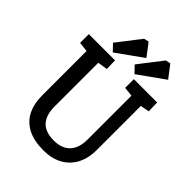

<svg xmlns="http://www.w3.org/2000/svg" viewBox="-258 -1039 1167 1167"><g transform="rotate(45 325.0 -456.0)"><path d="M334 4Q251.6 4 197.9 -23.9Q144.1 -51.7 118 -103.5Q91.8 -155.2 91.8 -226.1V-609.2L29.1 -615.8V-691H254.3L256.2 -618.2L192.8 -608.7V-232.4Q192.8 -159.3 227.8 -121.1Q262.8 -82.9 336.8 -82.9Q377.8 -82.9 409.1 -98.2Q440.4 -113.4 458.5 -146.7Q476.6 -180 476.6 -232.9V-609.7L416 -616.3V-691H616.3L618.2 -616.7L561.1 -606V-226.1Q561.1 -154.8 533 -102.8Q504.8 -50.8 453.8 -23.4Q402.8 4 334 4ZM210.5 -715.2 169.8 -758.1 286.3 -908.7 318 -916 379.3 -835.7ZM397.2 -715.2 356.4 -758.1 473 -908.7 504.7 -916 566 -835.7Z"/></g></svg>

Font: Kreon Light
Style: Regular
Weight: 300
Designer: Julia Petretta
Foundry: Julia Petretta and Eli Heuer
Version: Version 2.002